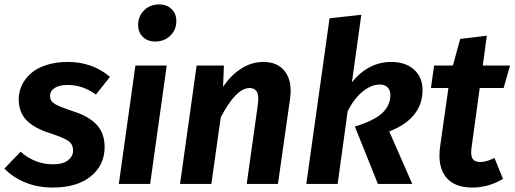

<svg xmlns="http://www.w3.org/2000/svg" viewBox="-34 -823 2302 859"><path d="M269 -545.9Q379.9 -545.9 458 -479L395 -399.9Q336.4 -442.9 269 -442.9Q231.4 -442.9 210.7 -429.4Q189.9 -416 189.9 -393.1Q189.9 -371.1 210.4 -358.4Q231 -345.7 293 -325.2Q363.8 -302.7 398.9 -264.6Q434.1 -226.6 434.1 -165Q434.1 -85 372.6 -34.4Q311 16.1 201.2 16.1Q133.8 16.1 77.6 -7.3Q21.5 -30.8 -14.2 -68.8L58.1 -144Q122.6 -87.9 203.1 -87.9Q247.6 -87.9 270.3 -106Q293 -124 293 -148.9Q293 -177.2 272.7 -191.9Q252.4 -206.5 187 -228Q115.2 -251.5 82.5 -287.1Q49.8 -322.8 49.8 -379.9Q49.8 -412.6 64 -442.1Q78.1 -471.7 104.7 -495.1Q131.3 -518.6 173.8 -532.2Q216.3 -545.9 269 -545.9Z M660.6 -637.2Q626 -637.2 605 -658Q584 -678.7 584 -710.9Q584 -750.5 610.8 -776.9Q637.7 -803.2 677.7 -803.2Q712.4 -803.2 733.6 -782.5Q754.9 -761.7 754.9 -729Q754.9 -689.5 727.8 -663.3Q700.7 -637.2 660.6 -637.2ZM711.9 -529.8 637.7 0H497.6L571.8 -529.8Z M1144.5 -545.9Q1209.5 -545.9 1241.9 -502Q1274.4 -458 1263.7 -380.9L1209.5 0H1069.8L1119.6 -355Q1125 -396.5 1115 -412.8Q1105 -429.2 1082.5 -429.2Q1022 -429.2 953.6 -297.9L911.6 0H771.5L845.7 -529.8H967.8L963.9 -434.1Q998.5 -486.3 1045.2 -516.1Q1091.8 -545.9 1144.5 -545.9Z M1582.5 -756.8 1540.5 -455.1Q1614.3 -545.9 1716.8 -545.9Q1780.3 -545.9 1818.4 -511.5Q1856.4 -477.1 1856.4 -420.9Q1856.4 -293 1707.5 -234.9L1810.5 0H1656.7L1553.7 -256.8Q1639.6 -283.2 1676 -317.1Q1712.4 -351.1 1712.4 -397.9Q1712.4 -420.4 1699.7 -432.6Q1687 -444.8 1664.6 -444.8Q1628.9 -444.8 1590.8 -415.3Q1552.7 -385.7 1521.5 -326.2L1476.6 0H1336.4L1440.4 -741.2Z M2112.3 -429.2 2076.2 -167Q2070.3 -129.4 2079.8 -113.8Q2089.4 -98.1 2114.3 -98.1Q2141.1 -98.1 2178.2 -116.2L2216.3 -22.9Q2152.8 16.1 2078.1 16.1Q1998 16.1 1960.4 -31.7Q1922.9 -79.6 1935.1 -168L1972.2 -429.2H1894L1908.2 -529.8H1992.2L2024.9 -648.9L2144 -663.1L2126 -529.8H2248L2219.2 -429.2Z"/></svg>

Font: FiraGO SemiBold
Style: Italic
Weight: 600
Italic angle: -8°
Designer: bBox Type GmbH
Foundry: bBox Type GmbH
Version: Version 1.001;PS 001.001;hotconv 1.0.88;makeotf.lib2.5.64775